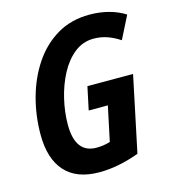

<svg xmlns="http://www.w3.org/2000/svg" viewBox="-109 -812 806 910"><g transform="rotate(-15 293.5 -357.0)"><path d="M267 10Q156 10 99.5 -53Q43 -116 43 -234Q43 -327 67 -414.5Q91 -502 138 -572Q185 -642 254 -683Q323 -724 414 -724Q464 -724 508.5 -712Q553 -700 587 -678L531 -567Q501 -587 469.5 -598Q438 -609 403 -609Q350 -609 308.5 -576Q267 -543 238.5 -489Q210 -435 195 -371Q180 -307 180 -246Q180 -106 284 -106Q302 -106 318 -108.5Q334 -111 351 -116L387 -286H293L317 -399H541L463 -28Q414 -10 365 0Q316 10 267 10Z"/></g></svg>

Font: Noto Sans Condensed
Style: Bold Italic
Weight: 700
Width: 3
Italic angle: -12°
Designer: Monotype Design Team
Foundry: Monotype Imaging Inc.
Version: Version 2.013; ttfautohint (v1.8.4.7-5d5b)